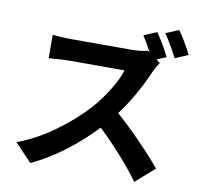

<svg xmlns="http://www.w3.org/2000/svg" viewBox="-97 -970 1194 1142"><g transform="rotate(10 500.0 -399.0)"><path d="M975 -731 896 -697Q851 -784 815 -834L894 -867Q934 -811 975 -731ZM791 -671 814 -654Q792 -620 779 -591Q713 -439 622 -317Q692 -256 772.5 -173Q853 -90 901 -31L787 69Q689 -66 535 -214Q355 -26 159 66L56 -42Q170 -84 279.5 -163.5Q389 -243 466 -329Q516 -386 557.5 -453.5Q599 -521 615 -574H276Q257 -574 233 -572.5Q209 -571 186.5 -569Q164 -567 158 -567V-709Q205 -702 276 -702H629Q698 -702 732 -714L744 -705Q714 -762 689 -799L768 -832Q814 -764 848 -695Z"/></g></svg>

Font: Noto Sans Korean Bold
Style: Bold
Weight: 700
Designer: Ryoko NISHIZUKA  (kana & ideographs); Paul D. Hunt (Latin, Greek & Cyrillic); Wenlong ZHANG  (bopomofo); Sandoll Communi
Foundry: Adobe Systems Incorporated
Version: Version 1.000;PS 1;hotconv 1.0.78;makeotf.lib2.5.61930